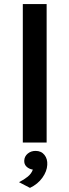

<svg xmlns="http://www.w3.org/2000/svg" viewBox="-20 -706 344 951"><path d="M93 0V-685.9H211V0ZM128.5 224.6 74.2 196.3Q98.7 184.2 117.2 169.2Q135.7 154.2 142.7 134.1Q123.7 131.2 111.2 119.2Q98.7 107.2 100.2 88Q101.5 68.1 117.4 54.8Q133.4 41.4 156.3 41.4Q184.4 41.4 200.2 61.3Q216.1 81.3 214.1 110.7Q212.6 142.4 190 174.1Q167.5 205.9 128.5 224.6Z"/></svg>

Font: Karla
Style: Regular
Weight: 400
Designer: Jonathan Pinhorn
Version: Version 2.004;gftools[0.9.33]